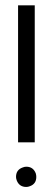

<svg xmlns="http://www.w3.org/2000/svg" viewBox="-20 -704 199 731"><path d="M41 -30.3Q41 -57.6 66.4 -66.4Q73.2 -69.3 80.1 -69.3Q106.4 -69.3 116.2 -43.9Q118.2 -37.1 118.2 -30.3Q118.2 -3.9 93.8 4.9Q86.9 7.8 80.1 7.8Q53.7 7.8 43.9 -16.6Q41 -24.4 41 -30.3ZM48.8 -162.1V-683.6H112.3V-162.1Z"/></svg>

Font: Post No Bills Jaffna Medium
Style: Regular
Weight: 500
Designer: Kosala Senevirathne, Siva Puranthara, Lasantha Premarathna, Tharique Azeez
Foundry: Mooniak
Version: Version 1.220 ; ttfautohint (v1.6)